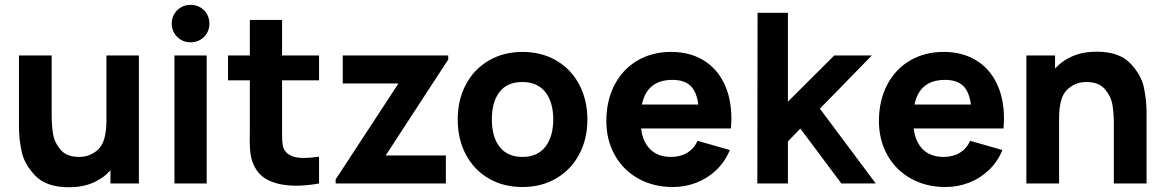

<svg xmlns="http://www.w3.org/2000/svg" viewBox="-20 -774 4917 810"><path d="M429 -540H566V0H446V-55.5Q415.5 -21.5 371.5 -2.8Q327.5 16 271 16Q176 16 129.2 -32.5Q82.5 -81 71.2 -135Q60 -189 60 -237V-540H198V-285Q198 -244 204 -208Q210 -172 235.8 -142Q261.5 -112 314 -112Q361 -112 395 -144.2Q429 -176.5 429 -266Z M852 0H716V-540H852ZM704.5 -674.5Q704.5 -696.5 715 -714.5Q725.5 -732.5 743.5 -743Q761.5 -753.5 784 -753.5Q806.5 -753.5 824.8 -743Q843 -732.5 853.2 -714.5Q863.5 -696.5 863.5 -674.5Q863.5 -652.5 853.2 -634.5Q843 -616.5 824.8 -606Q806.5 -595.5 784 -595.5Q761.5 -595.5 743.5 -606Q725.5 -616.5 715 -634.5Q704.5 -652.5 704.5 -674.5Z M1170 -435V-237V-208.5Q1170 -182.5 1172 -166.5Q1174 -150.5 1181 -140Q1201.5 -107.5 1262 -107.5Q1285 -107.5 1326 -113V0Q1274 9.5 1229 9.5Q1168 9.5 1123 -8.8Q1078 -27 1056 -67Q1042.5 -92 1038 -118Q1033.5 -144 1033.5 -179.5L1034 -229V-435H942V-540H1034V-690H1170V-540H1326V-435Z M1861 0H1396V-17L1661 -422H1426V-540H1871V-523L1607 -118H1861Z M1911 -270Q1911 -353.5 1945.8 -418.2Q1980.5 -483 2042.8 -519Q2105 -555 2184 -555Q2264.5 -555 2326.8 -518.8Q2389 -482.5 2423.5 -417.5Q2458 -352.5 2458 -270Q2458 -187 2423.2 -122.2Q2388.5 -57.5 2326.2 -21.2Q2264 15 2184 15Q2103.5 15 2041.5 -21.2Q1979.5 -57.5 1945.2 -122.2Q1911 -187 1911 -270ZM2314 -270Q2314 -343.5 2280.5 -385.8Q2247 -428 2184 -428Q2119.5 -428 2087.2 -385.8Q2055 -343.5 2055 -270Q2055 -196 2088.2 -154Q2121.5 -112 2184 -112Q2247.5 -112 2280.8 -155Q2314 -198 2314 -270Z M2684.5 -232Q2692 -174 2724.2 -143Q2756.5 -112 2811 -112Q2850.5 -112 2879.2 -129.5Q2908 -147 2923 -180L3059 -141Q3039 -92.5 3002.5 -57.2Q2966 -22 2918.5 -3.5Q2871 15 2819 15Q2737 15 2673.2 -20.5Q2609.5 -56 2573.8 -119.5Q2538 -183 2538 -263Q2538 -350 2572.8 -416.2Q2607.5 -482.5 2669.5 -518.8Q2731.5 -555 2811 -555Q2889 -555 2946.5 -520.5Q3004 -486 3034.8 -422.5Q3065.5 -359 3065.5 -273.5Q3065.5 -260 3063.5 -232ZM2688 -333H2926Q2919 -387.5 2892.8 -412.2Q2866.5 -437 2817 -437Q2709.5 -437 2688 -333Z M3674.5 0H3529.5L3356.5 -231.5L3304 -177.5V0H3175L3176 -720H3304V-345L3499.5 -540H3658L3439 -315.5Z M3834.5 -232Q3842 -174 3874.2 -143Q3906.5 -112 3961 -112Q4000.5 -112 4029.2 -129.5Q4058 -147 4073 -180L4209 -141Q4189 -92.5 4152.5 -57.2Q4116 -22 4068.5 -3.5Q4021 15 3969 15Q3887 15 3823.2 -20.5Q3759.5 -56 3723.8 -119.5Q3688 -183 3688 -263Q3688 -350 3722.8 -416.2Q3757.5 -482.5 3819.5 -518.8Q3881.5 -555 3961 -555Q4039 -555 4096.5 -520.5Q4154 -486 4184.8 -422.5Q4215.5 -359 4215.5 -273.5Q4215.5 -260 4213.5 -232ZM3838 -333H4076Q4069 -387.5 4042.8 -412.2Q4016.5 -437 3967 -437Q3859.5 -437 3838 -333Z M4817 -303V0H4679V-255Q4679 -296 4673 -332Q4667 -368 4641.2 -398Q4615.5 -428 4563 -428Q4516 -428 4482 -395.8Q4448 -363.5 4448 -274V0H4310V-540H4431V-484.5Q4461.5 -518.5 4505.5 -537.2Q4549.5 -556 4606 -556Q4701 -556 4747.8 -507.5Q4794.5 -459 4805.8 -405Q4817 -351 4817 -303Z"/></svg>

Font: Hauora ExtraBold
Style: Regular
Weight: 800
Designer: Wayne Shih
Foundry: WCYS
Version: Version 1.001